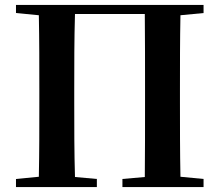

<svg xmlns="http://www.w3.org/2000/svg" viewBox="-20 -761 893 781"><path d="M45 -708 138 -699C140 -598 140 -496 140 -394V-346C140 -243 140 -141 138 -42L45 -33V0H374V-33L285 -41C282 -142 282 -243 282 -347V-394C282 -498 282 -602 285 -704H569C570 -601 570 -498 570 -394V-347C570 -242 570 -141 569 -41L478 -33V0H808V-33L714 -42C712 -143 712 -245 712 -346V-394C712 -497 712 -599 714 -699L808 -708V-741H45Z"/></svg>

Font: Noto Serif SC
Style: Bold
Weight: 700
Designer: Ryoko NISHIZUKA 西塚涼子 (kana & ideographs); Frank Grießhammer (Latin, Greek & Cyrillic); Wenlong ZHANG 张文龙 (bopomofo); San
Foundry: Adobe
Version: Version 2.001;hotconv 1.1.0;makeotfexe 2.6.0